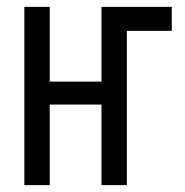

<svg xmlns="http://www.w3.org/2000/svg" viewBox="-20 -540 540 560"><path d="M51 0V-520H125V-302H276V-520H481V-450H350V0H276V-235H125V0Z"/></svg>

Font: Iosevka Custom
Style: Regular
Weight: 400
Monospace: yes
Designer: Belleve Invis
Foundry: Belleve Invis
Version: Version 32.5.0; ttfautohint (v1.8.4)